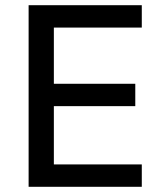

<svg xmlns="http://www.w3.org/2000/svg" viewBox="-20 -718 628 738"><path d="M525 0V-86H187V-310H500V-396H187V-612H525V-698H90V0Z"/></svg>

Font: IBM Plex Thai Text
Style: Regular
Weight: 450
Designer: Mike Abbink, Paul van der Laan, Pieter van Rosmalen, Ben Mitchell, Mark Frömberg
Foundry: Bold Monday
Version: Version 1.0